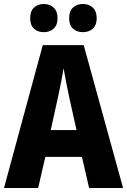

<svg xmlns="http://www.w3.org/2000/svg" viewBox="-20 -941 636 961"><path d="M426 0 390 -156H207L171 0H0L194 -715H399L596 0ZM326 -456Q319 -490 311 -530Q303 -570 298 -600Q294 -571 286 -531Q278 -491 271 -458L234 -290H363ZM131 -850Q131 -885 150 -903Q169 -921 199 -921Q230 -921 249 -902.5Q268 -884 268 -850Q268 -816 249 -798Q230 -780 199 -780Q169 -780 150 -797.5Q131 -815 131 -850ZM326 -850Q326 -885 345 -903Q364 -921 395 -921Q426 -921 445 -902.5Q464 -884 464 -850Q464 -816 445 -798Q426 -780 395 -780Q364 -780 345 -798Q326 -816 326 -850Z"/></svg>

Font: Noto Sans Condensed ExtraBold
Style: Regular
Weight: 800
Width: 3
Designer: Monotype Design Team
Foundry: Monotype Imaging Inc.
Version: Version 2.013; ttfautohint (v1.8.4.7-5d5b)